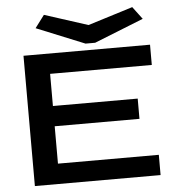

<svg xmlns="http://www.w3.org/2000/svg" viewBox="-56 -863 861 916"><g transform="rotate(-5 375.0 -405.0)"><path d="M74 0V-624H680V-527H193V-373H599V-276H193V-97H676V0ZM611 -810 656 -750 420 -656H374L143 -750L188 -810L396 -743Z"/></g></svg>

Font: Inconsolata ExtraExpanded
Style: Bold
Weight: 700
Width: 8
Monospace: yes
Designer: Raph Levien, Cyreal, Brenton Simpson
Foundry: Raph Levien, Cyreal, Google
Version: Version 3.100; ttfautohint (v1.8.4.7-5d5b)